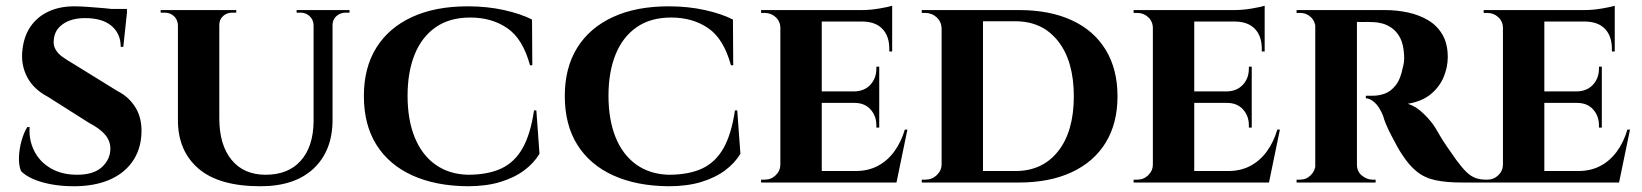

<svg xmlns="http://www.w3.org/2000/svg" viewBox="-20 -635 5712 668"><path d="M238 -613Q258 -613 286.5 -611Q315 -609 343 -606.5Q371 -604 392.5 -600.5Q414 -597 422 -594L409 -472H400Q400 -518 368 -545Q336 -572 276 -572Q228 -572 198.5 -551Q169 -530 167 -495Q165 -477 173.5 -462.5Q182 -448 197.5 -437Q213 -426 232 -415L389 -318Q429 -298 452 -260Q475 -222 472 -168Q469 -112 439.5 -71Q410 -30 358.5 -8.5Q307 13 237 13Q194 13 157 6Q120 -1 93.5 -13Q67 -25 53 -40Q45 -60 46 -88.5Q47 -117 55 -145.5Q63 -174 75 -193H83Q80 -148 99 -110Q118 -72 156.5 -49.5Q195 -27 248 -27Q306 -27 335 -54Q364 -81 364 -118Q364 -144 346.5 -165.5Q329 -187 289 -208L147 -298Q97 -324 74.5 -367Q52 -410 58 -461Q63 -509 86.5 -543Q110 -577 149 -595Q188 -613 238 -613ZM422 -604 421 -586H314V-604Z M743 -600V-223Q743 -131 785.5 -79Q828 -27 904 -27Q983 -27 1026.5 -76Q1070 -125 1071 -212V-600H1137V-218Q1137 -111 1071.5 -49Q1006 13 886 13Q742 13 670.5 -48.5Q599 -110 599 -217V-600ZM601 -600V-548H599Q598 -567 585 -579Q572 -591 553 -591Q553 -591 546 -591Q539 -591 539 -591V-600ZM802 -600V-591Q802 -591 795 -591Q788 -591 788 -591Q769 -591 756 -579Q743 -567 743 -548H741V-600ZM1073 -600V-548H1071Q1070 -567 1057 -579Q1044 -591 1026 -591Q1026 -591 1019 -591Q1012 -591 1012 -591V-600ZM1196 -600V-591Q1196 -591 1189.5 -591Q1183 -591 1183 -591Q1164 -591 1150.5 -579Q1137 -567 1137 -548H1135V-600Z M1846 -251 1857 -100Q1838 -68 1804 -42.5Q1770 -17 1721 -2Q1672 13 1607 13Q1495 12 1414 -25Q1333 -62 1289.5 -131.5Q1246 -201 1246 -301Q1246 -399 1289 -468.5Q1332 -538 1413 -575.5Q1494 -613 1607 -613Q1675 -613 1733.5 -600Q1792 -587 1831 -567L1832 -408H1824Q1799 -500 1745 -537Q1691 -574 1616 -574Q1544 -574 1495.5 -540Q1447 -506 1422.5 -445Q1398 -384 1398 -302Q1398 -219 1422.5 -158Q1447 -97 1494 -63Q1541 -29 1607 -27Q1678 -27 1724.5 -49Q1771 -71 1798.5 -120Q1826 -169 1838 -251Z M2545 -251 2556 -100Q2537 -68 2503 -42.5Q2469 -17 2420 -2Q2371 13 2306 13Q2194 12 2113 -25Q2032 -62 1988.5 -131.5Q1945 -201 1945 -301Q1945 -399 1988 -468.5Q2031 -538 2112 -575.5Q2193 -613 2306 -613Q2374 -613 2432.5 -600Q2491 -587 2530 -567L2531 -408H2523Q2498 -500 2444 -537Q2390 -574 2315 -574Q2243 -574 2194.5 -540Q2146 -506 2121.5 -445Q2097 -384 2097 -302Q2097 -219 2121.5 -158Q2146 -97 2193 -63Q2240 -29 2306 -27Q2377 -27 2423.5 -49Q2470 -71 2497.5 -120Q2525 -169 2537 -251Z M2839 -600V0H2695V-600ZM3073 -40 3096 0H2837V-40ZM3039 -317V-277H2837V-317ZM3084 -600V-560H2837V-600ZM3137 -184 3099 0H2926L2957 -40Q3000 -40 3033.5 -57.5Q3067 -75 3091 -107.5Q3115 -140 3128 -184ZM3039 -279V-191H3029V-199Q3029 -232 3008.5 -254.5Q2988 -277 2953 -277V-279ZM3039 -403V-315H2953V-317Q2988 -318 3008.5 -340.5Q3029 -363 3029 -396V-403ZM3084 -562V-456H3074V-465Q3074 -509 3050.5 -534Q3027 -559 2983 -560V-562ZM3084 -615V-591L2979 -600Q3008 -600 3040 -605.5Q3072 -611 3084 -615ZM2698 -63 2702 0H2628V-10Q2628 -10 2634 -10Q2640 -10 2641 -10Q2663 -10 2679 -25.5Q2695 -41 2695 -63ZM2698 -537H2695Q2695 -560 2679 -575Q2663 -590 2641 -590Q2640 -590 2634 -590Q2628 -590 2628 -590V-600H2702Z M3525 -600Q3632 -600 3709 -564.5Q3786 -529 3827 -461.5Q3868 -394 3868 -300Q3868 -206 3827 -139Q3786 -72 3709 -36Q3632 0 3525 0H3303L3301 -40Q3377 -40 3423.5 -40Q3470 -40 3491.5 -40Q3513 -40 3513 -40Q3607 -40 3661.5 -109Q3716 -178 3716 -300Q3716 -422 3661.5 -491.5Q3607 -561 3513 -561Q3513 -561 3491 -561Q3469 -561 3420 -561Q3371 -561 3291 -561V-600ZM3400 -600V0H3256V-600ZM3259 -64V0H3187V-10Q3187 -10 3193 -10Q3199 -10 3200 -10Q3223 -10 3239.5 -26Q3256 -42 3256 -64ZM3258 -537H3256Q3255 -560 3238.5 -575Q3222 -590 3199 -590Q3199 -590 3193 -590Q3187 -590 3187 -590V-600H3258Z M4135 -600V0H3991V-600ZM4369 -40 4392 0H4133V-40ZM4335 -317V-277H4133V-317ZM4380 -600V-560H4133V-600ZM4433 -184 4395 0H4222L4253 -40Q4296 -40 4329.5 -57.5Q4363 -75 4387 -107.5Q4411 -140 4424 -184ZM4335 -279V-191H4325V-199Q4325 -232 4304.5 -254.5Q4284 -277 4249 -277V-279ZM4335 -403V-315H4249V-317Q4284 -318 4304.5 -340.5Q4325 -363 4325 -396V-403ZM4380 -562V-456H4370V-465Q4370 -509 4346.5 -534Q4323 -559 4279 -560V-562ZM4380 -615V-591L4275 -600Q4304 -600 4336 -605.5Q4368 -611 4380 -615ZM3994 -63 3998 0H3924V-10Q3924 -10 3930 -10Q3936 -10 3937 -10Q3959 -10 3975 -25.5Q3991 -41 3991 -63ZM3994 -537H3991Q3991 -560 3975 -575Q3959 -590 3937 -590Q3936 -590 3930 -590Q3924 -590 3924 -590V-600H3998Z M4691 -600H4798Q4840 -600 4879 -591.5Q4918 -583 4949 -564.5Q4980 -546 4998.5 -514.5Q5017 -483 5017 -436Q5017 -401 5002.5 -366.5Q4988 -332 4957.5 -307Q4927 -282 4878 -274Q4907 -265 4933.5 -239Q4960 -213 4974 -190Q4979 -182 4989 -164.5Q4999 -147 5014.5 -124.5Q5030 -102 5047 -78Q5067 -51 5082 -36.5Q5097 -22 5113 -16Q5129 -10 5150 -10V0H5066Q5012 0 4974.5 -8Q4937 -16 4910 -37.5Q4883 -59 4859 -96Q4850 -109 4840 -127.5Q4830 -146 4820 -165Q4810 -184 4802.5 -202Q4795 -220 4792 -232Q4779 -264 4762.5 -278.5Q4746 -293 4732 -293V-302Q4732 -302 4739 -302Q4746 -302 4757 -302Q4778 -302 4798.5 -309.5Q4819 -317 4836 -338.5Q4853 -360 4861 -402Q4863 -408 4864.5 -419Q4866 -430 4865 -444Q4863 -481 4851.5 -503Q4840 -525 4823 -537Q4806 -549 4788.5 -553.5Q4771 -558 4758 -558Q4739 -559 4723.5 -558.5Q4708 -558 4700 -559Q4699 -559 4697 -569.5Q4695 -580 4693 -590Q4691 -600 4691 -600ZM4701 -600V0H4556V-600ZM4559 -63 4563 0H4491V-10Q4492 -10 4496.5 -10Q4501 -10 4503 -10Q4525 -10 4540.5 -25.5Q4556 -41 4557 -63ZM4559 -538H4557Q4556 -561 4540.5 -575.5Q4525 -590 4504 -590Q4501 -590 4496.5 -590Q4492 -590 4491 -590V-600H4563ZM4699 -63H4701Q4701 -38 4718.5 -24Q4736 -10 4755 -10Q4755 -10 4759.5 -10Q4764 -10 4766 -10V0H4694Z M5353 -600V0H5209V-600ZM5587 -40 5610 0H5351V-40ZM5553 -317V-277H5351V-317ZM5598 -600V-560H5351V-600ZM5651 -184 5613 0H5440L5471 -40Q5514 -40 5547.5 -57.5Q5581 -75 5605 -107.5Q5629 -140 5642 -184ZM5553 -279V-191H5543V-199Q5543 -232 5522.5 -254.5Q5502 -277 5467 -277V-279ZM5553 -403V-315H5467V-317Q5502 -318 5522.5 -340.5Q5543 -363 5543 -396V-403ZM5598 -562V-456H5588V-465Q5588 -509 5564.5 -534Q5541 -559 5497 -560V-562ZM5598 -615V-591L5493 -600Q5522 -600 5554 -605.5Q5586 -611 5598 -615ZM5212 -63 5216 0H5142V-10Q5142 -10 5148 -10Q5154 -10 5155 -10Q5177 -10 5193 -25.5Q5209 -41 5209 -63ZM5212 -537H5209Q5209 -560 5193 -575Q5177 -590 5155 -590Q5154 -590 5148 -590Q5142 -590 5142 -590V-600H5216Z"/></svg>

Font: Cinzel
Style: Bold
Weight: 700
Designer: Natanael Gama
Version: Version 2.000